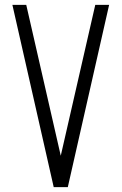

<svg xmlns="http://www.w3.org/2000/svg" viewBox="-20 -770 500 790"><path d="M201 0 31 -750H88L236 -103H224L372 -750H429L259 0Z"/></svg>

Font: Mohave Light Light
Style: Regular
Weight: 300
Version: Version 2.003